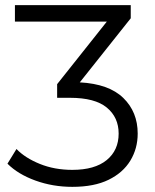

<svg xmlns="http://www.w3.org/2000/svg" viewBox="-20 -720 604 746"><path d="M261 6Q185 6 117.5 -18.5Q50 -43 9 -84L44 -141Q78 -106 135 -83Q192 -60 261 -60Q348 -60 394.5 -98Q441 -136 441 -201Q441 -264 395 -302Q349 -340 252 -340H202V-393L395 -636H38V-700H488V-649L290 -400Q403 -394 459 -339.5Q515 -285 515 -201Q515 -143 486.5 -96Q458 -49 402 -21.5Q346 6 261 6Z"/></svg>

Font: Montserrat
Style: Regular
Weight: 400
Designer: Julieta Ulanovsky
Foundry: Julieta Ulanovsky
Version: Version 9.000; ttfautohint (v1.8.4.7-5d5b)